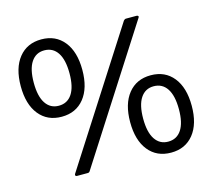

<svg xmlns="http://www.w3.org/2000/svg" viewBox="-107 -873 1119 1012"><g transform="rotate(-15 453.0 -367.0)"><path d="M195 0Q189 0 187 -4Q185 -8 188 -13L646 -727Q652 -734 659 -734H717Q723 -734 725.5 -730Q728 -726 724 -721L266 -7Q262 0 254 0ZM707 10Q629 10 584 -46Q539 -102 539 -201Q539 -300 584 -356Q629 -412 707 -412Q785 -412 830 -356Q875 -300 875 -201Q875 -102 830 -46Q785 10 707 10ZM707 -50Q754 -50 779.5 -88.5Q805 -127 805 -201Q805 -275 779.5 -313.5Q754 -352 707 -352Q661 -352 635.5 -313.5Q610 -275 610 -201Q610 -127 635.5 -88.5Q661 -50 707 -50ZM199 -322Q121 -322 76 -378Q31 -434 31 -533Q31 -632 76 -688Q121 -744 199 -744Q277 -744 322 -688Q367 -632 367 -533Q367 -434 322 -378Q277 -322 199 -322ZM199 -382Q246 -382 271.5 -420.5Q297 -459 297 -533Q297 -607 271.5 -645.5Q246 -684 199 -684Q153 -684 127.5 -645.5Q102 -607 102 -533Q102 -459 127.5 -420.5Q153 -382 199 -382Z"/></g></svg>

Font: LINE Seed Sans
Style: Regular
Weight: 400
Designer: LINE VX Design & Dalton Maag Ltd & Sandoll Inc
Foundry: Dalton Maag Ltd
Version: Version 1.003